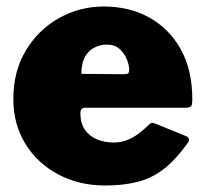

<svg xmlns="http://www.w3.org/2000/svg" viewBox="-20 -560 630 590"><path d="M227 -212Q227 -182 240.5 -162Q254 -142 277.5 -132Q301 -122 330 -122Q356 -122 381 -134Q406 -146 439 -178Q443 -182 446.5 -182.5Q450 -183 460 -179L551 -142Q569 -135 555 -118Q519 -68 482.5 -40Q446 -12 402.5 -1Q359 10 303 10Q223 10 159 -24Q95 -58 58 -118Q21 -178 21 -256Q21 -341 59.5 -405Q98 -469 161.5 -504.5Q225 -540 299 -540Q378 -540 439 -506Q500 -472 535.5 -408.5Q571 -345 571 -254Q571 -241 568.5 -235.5Q566 -230 553 -229H242Q235 -229 231 -225Q227 -221 227 -212ZM360 -332Q370 -332 373.5 -334.5Q377 -337 377 -346Q377 -359 370 -377Q363 -395 348 -409Q333 -423 308 -423Q288 -423 269.5 -413.5Q251 -404 240.5 -384Q230 -364 230 -333Z"/></svg>

Font: Libre Franklin Thin Black
Style: Regular
Weight: 900
Version: Version 3.000